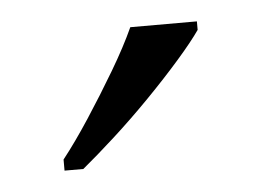

<svg xmlns="http://www.w3.org/2000/svg" viewBox="-28 -798 305 224"><g transform="rotate(-5 124.5 -686.0)"><path d="M40 -619Q55 -638 72 -664Q89 -690 105 -717Q121 -744 131 -766H209V-756Q200 -743 182.5 -723Q165 -703 143.5 -681Q122 -659 100.5 -639.5Q79 -620 62 -606H40Z"/></g></svg>

Font: Noto Serif Kannada Light
Style: Regular
Weight: 300
Version: Version 2.003